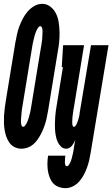

<svg xmlns="http://www.w3.org/2000/svg" viewBox="-42 -765 584 998"><path d="M70 8Q51 8 34.5 0Q18 -8 7.5 -22.5Q-3 -37 -9 -54Q-15 -71 -18 -89Q-21 -107 -21.5 -126Q-22 -145 -21 -163.5Q-20 -182 -17.5 -201.5Q-15 -221 -12 -240L38 -545Q42 -566 46.5 -587Q51 -608 58.5 -628Q66 -648 76.5 -668Q87 -688 101.5 -705Q116 -722 136 -733.5Q156 -745 177 -745Q202 -745 221 -729.5Q240 -714 250 -692.5Q260 -671 263.5 -646.5Q267 -622 267.5 -597Q268 -572 265.5 -546.5Q263 -521 258 -495L208 -190Q205 -175 202 -159Q199 -143 194.5 -127.5Q190 -112 184 -97Q178 -82 170 -67Q162 -52 152.5 -38.5Q143 -25 130 -14Q117 -3 101 2.5Q85 8 70 8ZM79 -106Q84 -106 88 -111.5Q92 -117 95 -122Q98 -127 100 -132Q102 -137 104 -142.5Q106 -148 107.5 -153.5Q109 -159 110.5 -164.5Q112 -170 113.5 -175.5Q115 -181 116 -186.5Q117 -192 118 -197.5Q119 -203 120 -209L170 -514Q171 -519 172 -524Q173 -529 173.5 -534Q174 -539 175 -544.5Q176 -550 176.5 -555Q177 -560 177.5 -565Q178 -570 178 -575Q178 -580 178.5 -585Q179 -590 179 -595Q179 -600 179 -605Q179 -610 178 -615Q177 -620 174.5 -624.5Q172 -629 167 -629Q162 -629 158 -623.5Q154 -618 151 -613Q148 -608 146 -602.5Q144 -597 142 -592Q140 -587 138.5 -581Q137 -575 135.5 -570Q134 -565 133 -559.5Q132 -554 130.5 -548.5Q129 -543 128 -537.5Q127 -532 126 -526L76 -221Q75 -215 74 -209Q73 -203 72 -197Q71 -191 70.5 -184.5Q70 -178 69.5 -172Q69 -166 68.5 -160Q68 -154 67.5 -148Q67 -142 67 -136Q67 -130 67.5 -124Q68 -118 70.5 -112Q73 -106 79 -106ZM298 213Q279 213 261.5 206Q244 199 233 186Q222 173 215.5 155.5Q209 138 206.5 119.5Q204 101 204.5 82Q205 63 208 44H298Q297 49 296.5 54Q296 59 296 64Q296 69 295.5 74Q295 79 295.5 84Q296 89 298 94Q300 99 305 99Q311 99 315 93.5Q319 88 322 82Q325 76 327 70.5Q329 65 330.5 59Q332 53 333.5 47Q335 41 336.5 35Q338 29 339 23Q340 17 341 11L349 -39Q346 -30 341.5 -22Q337 -14 332 -7.5Q327 -1 319 3.5Q311 8 302 8Q286 8 274.5 -3.5Q263 -15 257 -29Q251 -43 248 -59.5Q245 -76 244 -92Q243 -108 243.5 -124.5Q244 -141 245 -157.5Q246 -174 248.5 -191Q251 -208 254 -225L285 -416H279L286 -530H395L342 -206Q341 -201 340 -195.5Q339 -190 338.5 -185Q338 -180 337 -174.5Q336 -169 335.5 -164Q335 -159 334.5 -153.5Q334 -148 334 -143Q334 -138 333.5 -132.5Q333 -127 333.5 -122Q334 -117 335.5 -111.5Q337 -106 342 -106Q347 -106 350.5 -110.5Q354 -115 356 -120Q358 -125 360 -129.5Q362 -134 363.5 -139Q365 -144 366.5 -149Q368 -154 369 -158.5Q370 -163 371 -168Q372 -173 372 -178L431 -530H522L429 30Q426 49 421.5 68.5Q417 88 410 107Q403 126 393.5 144Q384 162 370 178Q356 194 337 203.5Q318 213 298 213Z"/></svg>

Font: Iosevka Slab Heavy
Style: Italic
Weight: 900
Italic angle: -9°
Monospace: yes
Designer: Belleve Invis
Foundry: Belleve Invis
Version: Version 11.1.0; ttfautohint (v1.8.3)